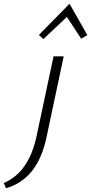

<svg xmlns="http://www.w3.org/2000/svg" viewBox="-150 -713 485 1022"><path d="M220 -693 315 -526 282 -507 206 -623 81 -505 57 -527ZM45 10 135 -413H189L98 16Q51 241 -118 289L-130 261Q4 205 45 10Z"/></svg>

Font: EauTest Semilight
Style: Italic
Weight: 300
Italic angle: -12°
Designer: Christian Thalmann (Catharsis Fonts)
Version: Version 0.001;PS 000.001;hotconv 1.0.88;makeotf.lib2.5.64775